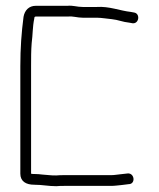

<svg xmlns="http://www.w3.org/2000/svg" viewBox="-20 -635 546 661"><path d="M212 -615H103C80 -615 65 -600 61 -577C54 -523 50 -470 50 -407V-37C50 -11 69 1 98 1C126 1 146 6 174 6C183 5 192 5 200 5H362C375 5 387 3 399 2L423 -1C447 -1 444 -38 421 -38L394 -35C383 -34 374 -32 362 -32H200C191 -32 183 -32 174 -31C165 -31 157 -31 150 -32L126 -34C118 -35 109 -36 98 -36C93 -36 90 -36 87 -37V-407C87 -435 87 -462 89 -486C93 -516 92 -543 98 -571C98 -575 99 -578 103 -578H214C231 -580 246 -574 265 -574H314C329 -574 352 -570 365 -569C386 -567 403 -559 425 -557L436 -555C459 -552 464 -589 441 -592L430 -594C393 -598 356 -614 313 -611H265C245 -611 231 -617 212 -615Z"/></svg>

Font: Electronic
Style: SeLt
Weight: 300
Version: Version 1.011